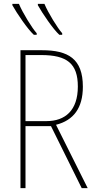

<svg xmlns="http://www.w3.org/2000/svg" viewBox="-20 -974 496 994"><path d="M210 -954H176V-947C200 -904 255 -823 287 -794H302V-802C279 -827 229 -908 210 -954ZM78 -954H44V-947C68 -904 123 -823 155 -794H170V-802C147 -827 97 -908 78 -954ZM197 -714H86V0H112V-321H244L403 0H434L270 -328C361 -351 409 -415 409 -525C409 -670 333 -714 197 -714ZM193 -689C327 -689 383 -645 383 -526C383 -402 317 -347 221 -347H112V-689Z"/></svg>

Font: Noto Sans Condensed Thin
Style: Regular
Weight: 100
Width: 3
Designer: Monotype Design Team
Foundry: Monotype Imaging Inc.
Version: Version 2.013